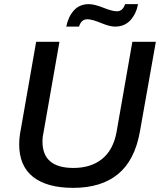

<svg xmlns="http://www.w3.org/2000/svg" viewBox="-20 -886 768 918"><path d="M296.9 -758.8Q306.2 -806.2 333.3 -836.2Q360.4 -866.2 404.8 -866.2Q431.6 -866.2 474.1 -849.1Q516.6 -832 539.1 -832Q566.9 -832 578.1 -866.2H640.1Q630.9 -818.8 603 -788.8Q575.2 -758.8 529.8 -758.8Q504.4 -758.8 462.2 -776.4Q419.9 -793.9 397.9 -793.9Q368.2 -793.9 357.9 -758.8ZM330.1 12.2Q205.1 12.2 138.4 -40Q71.8 -92.3 71.8 -195.8Q71.8 -229.5 79.1 -265.1L152.8 -686H264.2L189 -257.8Q183.1 -233.4 183.1 -209Q183.1 -83 331.1 -83Q415 -83 468.3 -126.2Q521.5 -169.4 537.1 -253.9L612.8 -686H725.1L648.9 -256.8Q624.5 -119.6 544.4 -53.7Q464.4 12.2 330.1 12.2Z"/></svg>

Font: Archivo Medium
Style: Italic
Weight: 500
Italic angle: -10°
Designer: Hector Gatti
Foundry: Omnibus-Type
Version: Version 2.001